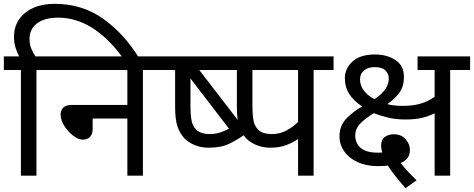

<svg xmlns="http://www.w3.org/2000/svg" viewBox="-20 -916 2471 1001"><path d="M89 -551H0V-622H80Q68 -644 60.5 -669Q53 -694 53 -724Q53 -802 111 -849Q169 -896 266 -896Q407 -896 516 -819.5Q625 -743 704 -615H620Q467 -824 283 -824Q213 -824 173.5 -794.5Q134 -765 134 -714Q134 -684 143.5 -661.5Q153 -639 165 -622H273V-551H170V0H89Z M259 -622H828V-551H725V0H644V-298H463V-244Q463 -216 449 -202Q435 -188 412 -188Q388 -188 361 -209Q334 -230 315 -260Q296 -290 296 -318Q296 -341 309.5 -355Q323 -369 357 -369H644V-551H259Z M1223 -286 1260 -217Q1220 -189 1177 -167.5Q1134 -146 1068 -146Q1028 -146 995.5 -159.5Q963 -173 942 -194Q917 -221 905 -257.5Q893 -294 893 -358V-551H814V-622H1205V-551H1019ZM1076 -217Q1102 -217 1127 -225Q1152 -233 1174 -245L973 -507V-369Q973 -328 976 -304Q979 -280 985.5 -265.5Q992 -251 1003 -240Q1026 -217 1076 -217Z M1615 -551V0H1534V-191Q1505 -172 1471 -159Q1437 -146 1390 -146Q1350 -146 1317.5 -159.5Q1285 -173 1264 -194Q1239 -221 1227 -257.5Q1215 -294 1215 -358V-551H1136V-622H1719V-551ZM1534 -551H1296V-369Q1296 -328 1299 -304Q1302 -280 1308.5 -265.5Q1315 -251 1326 -240Q1349 -217 1399 -217Q1439 -217 1474 -236Q1509 -255 1534 -280Z M2327 -551V0H2246V-325Q2215 -310 2179.5 -301.5Q2144 -293 2094 -293Q2044 -293 2002.5 -303Q1961 -313 1929 -326Q1882 -297 1857 -270.5Q1832 -244 1832 -208Q1832 -188 1842 -167.5Q1852 -147 1878 -133.5Q1904 -120 1951 -120Q1962 -120 1973 -121Q1967 -139 1967 -157Q1967 -189 1987 -202.5Q2007 -216 2032 -216Q2073 -216 2095 -190Q2117 -164 2117 -136Q2117 -108 2104.5 -92Q2092 -76 2069 -66Q2087 -43 2106 -22.5Q2125 -2 2152 24L2094 65Q2067 34 2042.5 3.5Q2018 -27 2002 -53Q1990 -51 1976 -50.5Q1962 -50 1949 -50Q1890 -50 1845 -70.5Q1800 -91 1775 -126.5Q1750 -162 1750 -205Q1750 -260 1784.5 -296.5Q1819 -333 1868 -361Q1824 -390 1801 -425.5Q1778 -461 1778 -507Q1778 -560 1818.5 -596Q1859 -632 1935 -632Q1997 -632 2041.5 -603Q2086 -574 2086 -515Q2086 -467 2063 -434Q2040 -401 1999 -373Q2018 -368 2039.5 -366Q2061 -364 2083 -364Q2129 -364 2168.5 -374.5Q2208 -385 2246 -411V-551H2157V-622H2431V-551ZM1857 -502Q1857 -469 1878 -442.5Q1899 -416 1932 -399Q2007 -448 2007 -506Q2007 -530 1990 -548Q1973 -566 1933 -566Q1899 -566 1878 -549Q1857 -532 1857 -502Z"/></svg>

Font: RS Noto Sans
Style: Regular
Weight: 400
Designer: Monotype Design Team
Foundry: Monotype Imaging Inc.
Version: Version 3.10